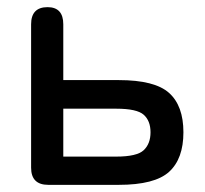

<svg xmlns="http://www.w3.org/2000/svg" viewBox="-20 -517 574 537"><path d="M115 0Q67 0 67 -48V-449Q67 -497 113 -497Q157 -497 157 -449V-293H312Q413 -293 453 -257Q493 -221 493 -147Q493 -73 453 -36.5Q413 0 312 0ZM157 -79H305Q363 -79 382 -97Q401 -115 401 -147Q401 -179 382 -196Q363 -213 305 -213H157Z"/></svg>

Font: Zen Maru Gothic Medium
Style: Regular
Weight: 500
Designer: Yoshimichi Ohira
Foundry: Positype
Version: Version 1.001